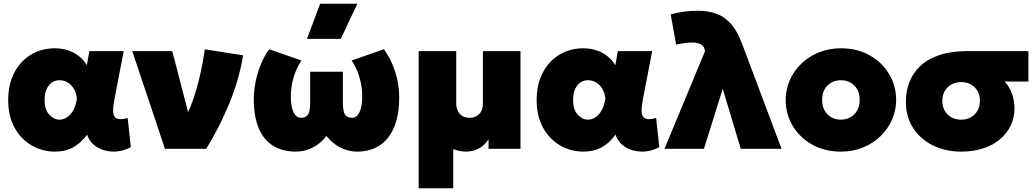

<svg xmlns="http://www.w3.org/2000/svg" viewBox="-20 -792 5508 1022"><path d="M272.5 15Q206 15 149.2 -17.5Q92.5 -50 58 -111.5Q23.5 -173 23.5 -260Q23.5 -325.5 43.2 -376.8Q63 -428 97.2 -463.2Q131.5 -498.5 176 -516.8Q220.5 -535 270.5 -535Q305.5 -535 337.5 -525.5Q369.5 -516 396.2 -496.2Q423 -476.5 442.5 -445L455.5 -520H638.5L588.5 -260Q582 -226.5 582 -204.2Q582 -182 590 -170.8Q598 -159.5 615 -158Q632 -156.5 659.5 -164L676.5 -8.5Q630 16 581.8 15Q533.5 14 495.8 -9.2Q458 -32.5 443.5 -75Q410.5 -30 369 -7.5Q327.5 15 272.5 15ZM296.5 -155Q316 -155 335.2 -166.8Q354.5 -178.5 369.2 -203.8Q384 -229 389.5 -269Q387 -287 381.2 -302Q375.5 -317 366.8 -328.8Q358 -340.5 347 -348.5Q336 -356.5 323.5 -360.8Q311 -365 297.5 -365Q274 -365 256 -352.5Q238 -340 227.8 -316.8Q217.5 -293.5 217.5 -261Q217.5 -208.5 242 -181.8Q266.5 -155 296.5 -155Z M858 0 684 -520H897L1003.5 -109L957.5 -149.5Q986 -198 1008.2 -262.8Q1030.5 -327.5 1046 -397.2Q1061.5 -467 1070.5 -529.5L1274 -497.5Q1254 -372.5 1201.8 -244.5Q1149.5 -116.5 1078 0Z M1555 15Q1483.5 15 1433.2 -16.5Q1383 -48 1357 -110Q1331 -172 1331 -263Q1331 -310.5 1340.8 -358.2Q1350.5 -406 1368.8 -450.2Q1387 -494.5 1412.5 -530L1584.5 -470Q1571 -450 1560.5 -427.2Q1550 -404.5 1542.8 -380Q1535.5 -355.5 1531.8 -329.8Q1528 -304 1528 -277.5Q1528 -224 1542.5 -194.5Q1557 -165 1583 -165Q1608.5 -165 1619.8 -182.5Q1631 -200 1631 -250V-410H1805V-250Q1805 -200 1816.2 -182.5Q1827.5 -165 1853 -165Q1866 -165 1876.2 -172.5Q1886.5 -180 1893.5 -194.5Q1900.5 -209 1904.2 -229.8Q1908 -250.5 1908 -277.5Q1908 -313 1901.5 -346.8Q1895 -380.5 1882.5 -411.8Q1870 -443 1851.5 -470L2023.5 -530Q2062 -476.5 2083.5 -410.2Q2105 -344 2105 -273Q2105 -204.5 2090.2 -151Q2075.5 -97.5 2046.8 -60.5Q2018 -23.5 1976.5 -4.2Q1935 15 1881 15Q1834 15 1791.5 -6.8Q1749 -28.5 1718 -68Q1687 -28.5 1644.8 -6.8Q1602.5 15 1555 15ZM1614 -585 1684 -772H1882L1794 -585Z M2208.5 210V-520H2408.5V-241Q2408.5 -207.5 2427.2 -186.2Q2446 -165 2479.5 -165Q2502 -165 2518 -174.8Q2534 -184.5 2542.2 -201.5Q2550.5 -218.5 2550.5 -241V-520H2750.5V0H2580.5V-51Q2558 -16 2527 -0.5Q2496 15 2461.5 15Q2445 15 2427.5 11.5Q2410 8 2392.5 2V210Z M3085.5 15Q3019 15 2962.2 -17.5Q2905.5 -50 2871 -111.5Q2836.5 -173 2836.5 -260Q2836.5 -325.5 2856.2 -376.8Q2876 -428 2910.2 -463.2Q2944.5 -498.5 2989 -516.8Q3033.5 -535 3083.5 -535Q3118.5 -535 3150.5 -525.5Q3182.5 -516 3209.2 -496.2Q3236 -476.5 3255.5 -445L3268.5 -520H3451.5L3401.5 -260Q3395 -226.5 3395 -204.2Q3395 -182 3403 -170.8Q3411 -159.5 3428 -158Q3445 -156.5 3472.5 -164L3489.5 -8.5Q3443 16 3394.8 15Q3346.5 14 3308.8 -9.2Q3271 -32.5 3256.5 -75Q3223.5 -30 3182 -7.5Q3140.5 15 3085.5 15ZM3109.5 -155Q3129 -155 3148.2 -166.8Q3167.5 -178.5 3182.2 -203.8Q3197 -229 3202.5 -269Q3200 -287 3194.2 -302Q3188.5 -317 3179.8 -328.8Q3171 -340.5 3160 -348.5Q3149 -356.5 3136.5 -360.8Q3124 -365 3110.5 -365Q3087 -365 3069 -352.5Q3051 -340 3040.8 -316.8Q3030.5 -293.5 3030.5 -261Q3030.5 -208.5 3055 -181.8Q3079.5 -155 3109.5 -155Z M3517 0 3733 -520 3731 -528Q3726 -550 3706.8 -558Q3687.5 -566 3664 -566Q3646 -566 3624.5 -562.8Q3603 -559.5 3579 -555L3550 -715Q3582.5 -725 3621.5 -730Q3660.5 -735 3692 -735Q3748 -735 3792.2 -719.2Q3836.5 -703.5 3870.5 -665.2Q3904.5 -627 3930 -559L4140 0H3923L3827 -319L3727 0Z M4456 15Q4369 15 4302.8 -22.5Q4236.5 -60 4199.2 -122.5Q4162 -185 4162 -260Q4162 -314 4183.2 -363.5Q4204.5 -413 4243.8 -451.5Q4283 -490 4337 -512.5Q4391 -535 4456 -535Q4543 -535 4609.2 -497.5Q4675.5 -460 4712.8 -397.5Q4750 -335 4750 -260Q4750 -206 4728.8 -156.5Q4707.5 -107 4668.2 -68.5Q4629 -30 4575.2 -7.5Q4521.5 15 4456 15ZM4456 -155Q4484 -155 4506.8 -167.8Q4529.5 -180.5 4542.8 -204Q4556 -227.5 4556 -260Q4556 -292.5 4543 -316Q4530 -339.5 4507.2 -352.2Q4484.5 -365 4456 -365Q4427.5 -365 4404.8 -352.2Q4382 -339.5 4369 -316Q4356 -292.5 4356 -260Q4356 -227.5 4369.2 -204Q4382.5 -180.5 4405.2 -167.8Q4428 -155 4456 -155Z M5096 15Q5012.5 15 4946 -17.8Q4879.5 -50.5 4840.8 -110.2Q4802 -170 4802 -251Q4802 -307 4821 -355.8Q4840 -404.5 4879.5 -441.5Q4919 -478.5 4981.5 -499.2Q5044 -520 5131 -520H5454V-358H5328Q5355 -327.5 5367.5 -290.5Q5380 -253.5 5380 -216Q5380 -166.5 5360.2 -124.5Q5340.5 -82.5 5303.5 -51Q5266.5 -19.5 5214 -2.2Q5161.5 15 5096 15ZM5096 -155Q5125 -155 5147.5 -167.5Q5170 -180 5183 -202.5Q5196 -225 5196 -255Q5196 -300 5167.8 -327.5Q5139.5 -355 5096 -355Q5067 -355 5044.5 -342.5Q5022 -330 5009 -307.5Q4996 -285 4996 -255Q4996 -210 5024.2 -182.5Q5052.5 -155 5096 -155Z"/></svg>

Font: Geologica Black
Style: Regular
Weight: 900
Designer: Sindre Bremnes, Frode Helland
Foundry: Monokrom Skriftforlag AS
Version: Version 1.010;gftools[0.9.28]